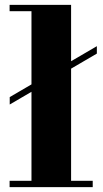

<svg xmlns="http://www.w3.org/2000/svg" viewBox="-20 -770 422 790"><path d="M20 -340V-370.5L378.5 -580V-549.5ZM272.5 -750V-26H361.5V0H19.5V-26H109.5V-724H19.5V-750Z"/></svg>

Font: Bodoni Moda 9pt ExtraBold
Style: Regular
Weight: 800
Designer: Owen Earl
Foundry: indestructible type
Version: Version 2.005